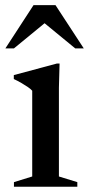

<svg xmlns="http://www.w3.org/2000/svg" viewBox="-28 -710 338 730"><path d="M198.5 -468.5 196 -376.5V-39L266 -17.5V0H25V-17.5L94.5 -39V-365Q89 -371.5 78 -379Q67 -386.5 53.2 -394.5Q39.5 -402.5 24.5 -409.5V-424.5L188.5 -468.5ZM-7.5 -526 99.5 -690.5H183L290.5 -526H258L126.5 -634H156.5L25 -526Z"/></svg>

Font: Newsreader 36pt Medium
Style: Regular
Weight: 500
Designer: Hugues Gentile
Foundry: Production Type
Version: Version 1.003